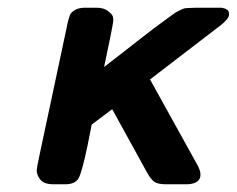

<svg xmlns="http://www.w3.org/2000/svg" viewBox="-20 -478 614 498"><path d="M75.2 -37.1Q75.2 -41 83 -78.1L155.8 -419.9Q158.7 -432.1 161.4 -439Q164.1 -445.8 174.1 -451.9Q184.1 -458 201.2 -458H230Q249 -458 260 -449.5Q271 -440.9 272.5 -435.5Q273.9 -430.2 273.9 -425.8Q273.9 -416 250 -304.2Q275.9 -324.2 303.5 -345.7Q331.1 -367.2 346.9 -379.6Q362.8 -392.1 379.9 -405Q397 -418 406.5 -424.6Q416 -431.2 425.5 -438.5Q435.1 -445.8 440.9 -448.5Q446.8 -451.2 452.4 -454.1Q458 -457 464.6 -457Q471.2 -457 475.6 -457.5Q480 -458 490.2 -458H548.8H554.2Q559.1 -457 561 -456.5Q563 -456.1 566.9 -454.1Q570.8 -452.1 572.5 -449Q574.2 -445.8 574.2 -440.9Q574.2 -429.7 553.2 -413.1Q374 -275.9 369.1 -272L493.2 -47.9Q500 -34.7 500 -24.9Q500 -2 466.8 0H411.1Q391.1 0 381.6 -5.6Q372.1 -11.2 361.8 -29.8L271 -194.8L217.8 -154.8Q213.9 -133.8 207 -100.1Q192.9 -33.2 184.3 -16.6Q175.8 0 148.9 0H119.1Q94.2 0 84.7 -12Q75.2 -23.9 75.2 -37.1Z"/></svg>

Font: CMU Sans Serif
Style: BoldOblique
Weight: 700
Italic angle: -12°
Version: Version 0.7.0